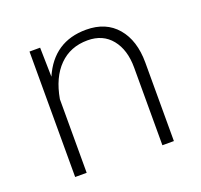

<svg xmlns="http://www.w3.org/2000/svg" viewBox="-94 -600 738 705"><g transform="rotate(-20 275.5 -247.5)"><path d="M130.9 0H85.9V-490.2H127.4L129.9 -376Q181.6 -494.6 308.1 -494.6Q385.3 -494.6 428.5 -443.8Q471.7 -393.1 471.7 -306.6V0H426.8V-303.7Q426.8 -373 393.1 -414.6Q359.4 -456.1 299.8 -456.1Q232.4 -456.1 188.7 -412.1Q145 -368.2 130.9 -287.6Z"/></g></svg>

Font: Estedad-FD ExtraLight
Style: Regular
Weight: 200
Designer: Amin Abedi
Version: Version 7.3